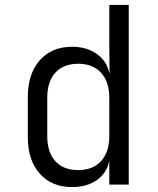

<svg xmlns="http://www.w3.org/2000/svg" viewBox="-20 -750 640 780"><path d="M424 -730H503V0H424V-97Q414 -47 373.5 -18.5Q333 10 273 10Q190 10 141.5 -44.5Q93 -99 93 -193V-356Q93 -450 141.5 -505Q190 -560 273 -560Q332 -560 373 -531Q414 -502 424 -453H425L424 -573ZM424 -197V-353Q424 -418 390.5 -454.5Q357 -491 298 -491Q238 -491 205 -455Q172 -419 172 -353V-197Q172 -131 205 -95Q238 -59 298 -59Q357 -59 390.5 -95.5Q424 -132 424 -197Z"/></svg>

Font: JetBrains Mono Semi Light
Style: Regular
Weight: 350
Monospace: yes
Designer: Philipp Nurullin, Konstantin Bulenkov
Foundry: JetBrains
Version: 2.002